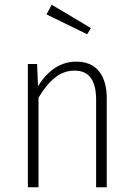

<svg xmlns="http://www.w3.org/2000/svg" viewBox="-20 -793 565 813"><path d="M432 -377V0H387V-371Q387 -494 296 -494Q250 -494 212.5 -464Q175 -434 143 -379V0H98V-522H137L141 -428Q206 -532 303 -532Q366 -532 399 -491.5Q432 -451 432 -377ZM199 -773 365 -674 349 -648 177 -732Z"/></svg>

Font: Fira Sans Condensed ExtraLight
Style: Regular
Weight: 275
Width: 3
Designer: Carrois Corporate & Edenspiekermann AG
Foundry: Carrois Corporate GbR & Edenspiekermann AG
Version: Version 4.203